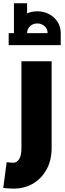

<svg xmlns="http://www.w3.org/2000/svg" viewBox="-61 -876 394 1169"><path d="M20.5 272.4Q7.5 272.4 -8.1 271.2Q-23.7 270 -41.1 268.4L-20.5 111.8Q-4.5 112.8 5 113.8Q14.5 114.8 20.5 114.8Q41.4 114.8 55.4 93.2Q69.5 71.6 69.5 26V-502.8H253.3V26Q253.3 98.6 223.4 154.2Q193.5 209.8 141.2 241.1Q88.9 272.4 20.5 272.4ZM23.9 -674.2Q23.9 -712.2 42.9 -742.2Q61.9 -772.2 93.9 -789.7Q125.9 -807.2 165.9 -807.2Q205.9 -807.2 238.4 -789.7Q270.9 -772.2 289.9 -742.2Q308.9 -712.2 308.9 -674.2H228.9Q228.9 -699.2 210.7 -716.2Q192.6 -733.2 165.9 -733.2Q139.5 -733.2 121.7 -716.2Q103.9 -699.2 103.9 -674.2ZM-8.1 -601.2V-674.2H308.9V-601.2ZM23.9 -674.2V-856.2H103.9V-674.2Z"/></svg>

Font: TitilliumWeb ExtraLight
Style: Regular
Weight: 400
Designer: Mohamed Gaber, Accademia di Belle Arti di Urbino and others
Foundry: Kief Type Foundry, Accademia di Belle Arti di Urbino and others
Version: Version 3.000; ttfautohint (v1.8.2)